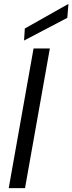

<svg xmlns="http://www.w3.org/2000/svg" viewBox="-20 -970 373 990"><path d="M25 0 153 -720H237L109 0ZM104 -761 108 -823 333 -950 327 -878Z"/></svg>

Font: DM Sans 20pt
Style: Italic
Weight: 400
Italic angle: -10°
Version: Version 4.004;gftools[0.9.30]